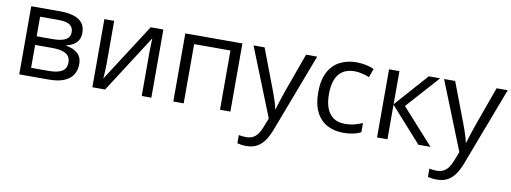

<svg xmlns="http://www.w3.org/2000/svg" viewBox="-62 -895 3953 1485"><g transform="rotate(10 1914.0 -152.0)"><path d="M510.7 -400.9Q510.7 -350.6 481.4 -322.5Q452.1 -294.4 405.8 -284.7V-280.8Q456.1 -273.9 492.4 -244.9Q528.8 -215.8 528.8 -156.2Q528.8 -110.4 506.8 -75.2Q484.9 -40 438 -20Q391.1 0 315.9 0H85.4V-535.2H314Q371.6 -535.2 415.8 -522.2Q460 -509.3 485.4 -480Q510.7 -450.7 510.7 -400.9ZM444.3 -156.2Q444.3 -203.6 408.4 -224.6Q372.6 -245.6 304.2 -245.6H167V-65.9H306.2Q373.5 -65.9 408.9 -86.7Q444.3 -107.4 444.3 -156.2ZM428.2 -391.6Q428.2 -429.7 400.4 -448.5Q372.6 -467.3 309.1 -467.3H167V-313.5H294.9Q360.8 -313.5 394.5 -332.5Q428.2 -351.6 428.2 -391.6Z M736.8 -535.2V-198.7Q736.8 -189 736.3 -173.6Q735.8 -158.2 734.9 -140.9Q733.9 -123.5 733.2 -107.7Q732.4 -91.8 731.4 -81.5L1023.4 -535.2H1123V0H1047.4V-328.1Q1047.4 -343.8 1047.9 -368.2Q1048.3 -392.6 1049.3 -416.3Q1050.3 -439.9 1050.8 -453.1L759.8 0H659.7V-535.2Z M1743.7 -535.2V0H1662.1V-465.3H1377V0H1295.4V-535.2Z M1831.1 -535.2H1918L2036.1 -224.6Q2046.4 -197.3 2055.2 -172.1Q2064 -147 2070.8 -124Q2077.6 -101.1 2081.5 -79.6H2085Q2091.8 -104 2104.5 -143.8Q2117.2 -183.6 2131.8 -225.1L2243.7 -535.2H2331.1L2098.1 78.6Q2079.6 127.9 2054.9 164.6Q2030.3 201.2 1995.1 220.9Q1960 240.7 1910.2 240.7Q1887.2 240.7 1869.6 238Q1852.1 235.4 1839.4 231.9V167Q1850.1 169.4 1865.5 171.4Q1880.9 173.3 1897.5 173.3Q1927.7 173.3 1950 161.9Q1972.2 150.4 1988.3 128.4Q2004.4 106.4 2016.1 76.2L2045.4 1Z M2630.9 9.8Q2558.6 9.8 2503.4 -20Q2448.2 -49.8 2417.5 -110.8Q2386.7 -171.9 2386.7 -264.6Q2386.7 -361.8 2419.2 -423.6Q2451.7 -485.4 2508.8 -515.1Q2565.9 -544.9 2638.7 -544.9Q2678.7 -544.9 2716.1 -536.9Q2753.4 -528.8 2777.3 -516.6L2752.9 -448.7Q2728.5 -458.5 2696.5 -466.3Q2664.6 -474.1 2636.7 -474.1Q2581.1 -474.1 2544.2 -450.2Q2507.3 -426.3 2489 -379.9Q2470.7 -333.5 2470.7 -265.6Q2470.7 -200.7 2488.5 -154.8Q2506.3 -108.9 2541.7 -84.7Q2577.1 -60.5 2630.4 -60.5Q2672.9 -60.5 2707 -69.6Q2741.2 -78.6 2769 -90.8V-18.6Q2742.2 -4.9 2709.2 2.4Q2676.3 9.8 2630.9 9.8Z M3207.5 -535.2H3296.9L3065.9 -276.9L3315.4 0H3220.2L2977.1 -271.5V0H2895.5V-535.2H2977.1V-275.4Z M3327.6 -535.2H3414.6L3532.7 -224.6Q3543 -197.3 3551.8 -172.1Q3560.5 -147 3567.4 -124Q3574.2 -101.1 3578.1 -79.6H3581.5Q3588.4 -104 3601.1 -143.8Q3613.8 -183.6 3628.4 -225.1L3740.2 -535.2H3827.6L3594.7 78.6Q3576.2 127.9 3551.5 164.6Q3526.9 201.2 3491.7 220.9Q3456.5 240.7 3406.7 240.7Q3383.8 240.7 3366.2 238Q3348.6 235.4 3335.9 231.9V167Q3346.7 169.4 3362.1 171.4Q3377.4 173.3 3394 173.3Q3424.3 173.3 3446.5 161.9Q3468.8 150.4 3484.9 128.4Q3501 106.4 3512.7 76.2L3542 1Z"/></g></svg>

Font: Wonky
Style: Regular
Weight: 400
Designer: Monotype Design Team
Foundry: Monotype Imaging Inc.
Version: Version 3.000